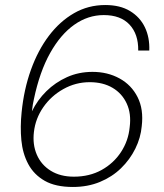

<svg xmlns="http://www.w3.org/2000/svg" viewBox="-20 -732 653 764"><path d="M270 12Q201 12 158 -12.5Q115 -37 92.5 -79Q70 -121 65 -174Q60 -227 66 -285Q75 -376 103 -454Q131 -532 174.5 -589.5Q218 -647 274.5 -679.5Q331 -712 399 -712Q458 -712 497.5 -688Q537 -664 556.5 -623.5Q576 -583 574 -531H530Q531 -596 495.5 -634Q460 -672 393 -672Q330 -672 275.5 -633.5Q221 -595 179.5 -521Q138 -447 115 -338Q112 -326 110.5 -315.5Q109 -305 107 -289Q129 -334 164.5 -369Q200 -404 246.5 -425Q293 -446 348 -446Q408 -446 455.5 -420Q503 -394 527.5 -345.5Q552 -297 544 -230Q540 -184 518.5 -140.5Q497 -97 461.5 -62.5Q426 -28 377.5 -8Q329 12 270 12ZM274 -29Q336 -29 384 -55.5Q432 -82 461.5 -127Q491 -172 496 -226Q503 -279 484.5 -319.5Q466 -360 428 -382.5Q390 -405 337 -405Q281 -405 232 -377.5Q183 -350 152 -305Q121 -260 115 -207Q109 -157 126.5 -116.5Q144 -76 182 -52.5Q220 -29 274 -29Z"/></svg>

Font: DM Sans 16pt ExtraLight
Style: Italic
Weight: 250
Italic angle: -10°
Version: Version 4.004;gftools[0.9.30]